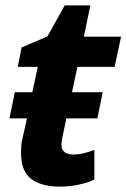

<svg xmlns="http://www.w3.org/2000/svg" viewBox="-20 -682 469 712"><path d="M35 -340H100L120 -434H46L60 -506L156 -547L220 -662H315L291 -546H429L405 -434H267L247 -340H361L341 -243H226L211 -171Q208 -156 208 -145Q208 -126 220 -117.5Q232 -109 251 -109Q271 -109 289.5 -113.5Q308 -118 330 -126V-16Q307 -5 273.5 2.5Q240 10 200 10Q136 10 97 -17.5Q58 -45 58 -116Q58 -128 59 -142Q60 -156 64 -171L80 -243H15Z"/></svg>

Font: BC Sans
Style: Bold Italic
Weight: 700
Italic angle: -12°
Designer: Monotype Design Team
Province of B.C.
Foundry: Monotype Imaging Inc.
Version: Version 2.000;GOOG;noto-source:20170915:90ef993387c0